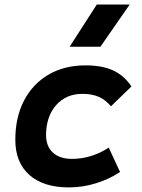

<svg xmlns="http://www.w3.org/2000/svg" viewBox="-20 -815 626 845"><path d="M297.4 -115.7Q341.3 -115.7 383.5 -129.4Q425.8 -143.1 458.5 -165.5L508.3 -58.1Q462.4 -27.3 403.6 -8.8Q344.7 9.8 283.2 9.8Q170.9 9.8 109.1 -45.2Q47.4 -100.1 47.4 -199.7Q47.4 -298.8 85.7 -372.3Q124 -445.8 193.6 -486.6Q263.2 -527.3 356.4 -527.3Q429.2 -527.3 477.3 -505.4Q525.4 -483.4 558.6 -434.6L468.3 -347.2Q444.3 -376 414.6 -388.9Q384.8 -401.9 342.8 -401.9Q270.5 -401.9 226.8 -352.1Q183.1 -302.2 182.6 -220.2Q183.1 -170.4 213.1 -143.1Q243.2 -115.7 297.4 -115.7ZM286.6 -609.4 405.8 -794.9H550.8L421.9 -609.4Z"/></svg>

Font: CaskaydiaCove NFP
Style: Bold Italic
Weight: 700
Italic angle: -10°
Designer: Aaron Bell
Foundry: Saja Typeworks
Version: Version 2111.001; VTT 6.35;Nerd Fonts 3.1.1